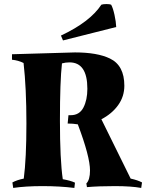

<svg xmlns="http://www.w3.org/2000/svg" viewBox="-20 -916 719 945"><path d="M39 -649 349 -658Q459 -658 521 -628Q592 -594 592 -494Q592 -441 561.5 -398.5Q531 -356 479 -329L623 -37Q659 -29 679 -18L675 9Q626 0 545.5 0Q465 0 408 5L405 -13Q423 -31 423 -77Q423 -145 363 -304Q339 -308 313 -308L317 -349H328Q371 -349 390.5 -386.5Q410 -424 410 -479Q410 -609 322 -609Q303 -609 285 -604Q275 -516 275 -322.5Q275 -129 289 -34Q328 -27 349 -17L346 9Q274 0 189.5 0Q105 0 45 9L41 -18Q63 -30 97 -37Q110 -135 110 -309Q110 -483 96 -606Q70 -619 39 -622ZM479 -893Q488 -896 504 -896Q520 -896 527 -893Q536 -877 543.5 -843Q551 -809 552 -783L290 -717L280 -741Q423 -808 479 -893Z"/></svg>

Font: Almendra
Style: Bold
Weight: 700
Designer: Ana Sanfelippo
Foundry: Ana Sanfelippo
Version: Version 1.004